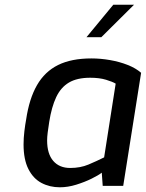

<svg xmlns="http://www.w3.org/2000/svg" viewBox="-20 -789 619 815"><path d="M234 6Q191 6 156 -12.5Q121 -31 100.5 -71.5Q80 -112 80 -176Q80 -203 83.5 -232Q87 -261 91 -282Q104 -370 137 -427.5Q170 -485 226.5 -513Q283 -541 368 -541Q407 -541 447 -534Q487 -527 521.5 -513.5Q556 -500 579 -480L503 0H416L412 -56Q398 -45 368.5 -30.5Q339 -16 303.5 -5Q268 6 234 6ZM278 -76Q321 -76 355.5 -90.5Q390 -105 422 -121L471 -434Q458 -442 430 -450.5Q402 -459 363 -459Q307 -459 272.5 -438.5Q238 -418 218.5 -376.5Q199 -335 189 -272Q185 -247 182.5 -227Q180 -207 180 -193Q180 -136 206 -106Q232 -76 278 -76ZM347 -631 461 -769H549L410 -631Z"/></svg>

Font: Exo Thin Medium
Style: Italic
Weight: 500
Italic angle: -9°
Version: Version 2.000